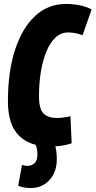

<svg xmlns="http://www.w3.org/2000/svg" viewBox="-20 -730 483 970"><path d="M232 10Q130 10 75 -45.5Q20 -101 20 -218Q20 -366 55.5 -476.5Q91 -587 156.5 -648.5Q222 -710 313 -710Q348 -710 382 -703.5Q416 -697 443 -682L397 -552Q378 -559 360.5 -562.5Q343 -566 323 -566Q288 -566 260.5 -540.5Q233 -515 214.5 -470Q196 -425 186.5 -367.5Q177 -310 177 -245Q177 -179 200 -156.5Q223 -134 268 -134Q284 -134 302 -136.5Q320 -139 336 -143L342 -6Q316 3 289.5 6.5Q263 10 232 10ZM72 209 91 103Q105 108 118 108Q140 108 154.5 94.5Q169 81 169 51Q169 33 166 20.5Q163 8 157 -6L254 -7Q261 10 264 30.5Q267 51 267 74Q267 139 230 179.5Q193 220 135 220Q116 220 101 217Q86 214 72 209Z"/></svg>

Font: Georama Condensed ExtraBold
Style: Italic
Weight: 800
Width: 3
Italic angle: -9°
Designer: Jean-Baptiste Levee
Foundry: Production Type
Version: Version 1.000